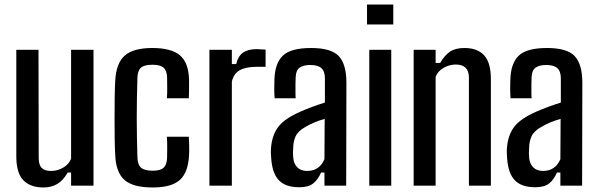

<svg xmlns="http://www.w3.org/2000/svg" viewBox="-20 -820 2643 848"><path d="M172 8Q114 8 83 -24Q52 -56 52 -130V-600H150L151 -121Q151 -92 164 -78.5Q177 -65 206 -65Q234 -65 259 -79.5Q284 -94 294 -119V-600H393V0H294V-58H279Q259 -23 233 -7.5Q207 8 172 8Z M489 -134Q487 -167 486.5 -210Q486 -253 486 -299Q486 -345 486.5 -388Q487 -431 489 -464Q493 -541 531 -574.5Q569 -608 653 -608Q737 -608 775 -575.5Q813 -543 815 -468Q815 -448 815 -424.5Q815 -401 814 -386H717Q719 -407 718.5 -433Q718 -459 718 -478Q717 -508 702.5 -521Q688 -534 653 -534Q617 -534 602.5 -521Q588 -508 587 -478Q584 -385 584 -301Q584 -217 587 -124Q588 -92 603.5 -79Q619 -66 654 -66Q689 -66 703 -79.5Q717 -93 718 -124Q718 -144 718.5 -165Q719 -186 717 -216H814Q815 -201 815.5 -176Q816 -151 815 -134Q811 -58 774 -25Q737 8 654 8Q567 8 529.5 -25.5Q492 -59 489 -134Z M905 0V-600H1004V-537H1023Q1032 -573 1054 -588Q1076 -603 1113 -603Q1124 -603 1134 -602Q1144 -601 1153 -601V-525H1115Q1067 -525 1040 -510.5Q1013 -496 1004 -460V0Z M1302 7Q1242 7 1212.5 -23Q1183 -53 1178 -118Q1177 -129 1176.5 -142Q1176 -155 1177 -166Q1181 -222 1208.5 -259Q1236 -296 1307 -327Q1332 -338 1359 -348Q1386 -358 1415 -367V-474Q1415 -505 1399.5 -519Q1384 -533 1350 -533Q1321 -533 1304 -521.5Q1287 -510 1286 -480Q1285 -468 1285 -448.5Q1285 -429 1285 -411.5Q1285 -394 1286 -386H1193Q1190 -423 1192 -468Q1194 -541 1229.5 -574.5Q1265 -608 1354 -608Q1443 -608 1476.5 -572Q1510 -536 1510 -454L1509 0H1413V-58H1398Q1384 -26 1363 -9.5Q1342 7 1302 7ZM1336 -65Q1391 -65 1413 -117L1414 -295Q1393 -289 1372.5 -281Q1352 -273 1328 -259Q1296 -241 1285.5 -217.5Q1275 -194 1275 -166Q1274 -152 1274 -143.5Q1274 -135 1275 -125Q1277 -97 1293 -81Q1309 -65 1336 -65Z M1601 -712V-800H1717V-712ZM1611 0V-600H1708V0Z M1807 0V-600H1904V-542H1924Q1943 -575 1967 -591.5Q1991 -608 2031 -608Q2089 -608 2118.5 -575.5Q2148 -543 2148 -471V0H2051V-479Q2050 -535 1993 -535Q1965 -535 1939.5 -520.5Q1914 -506 1904 -481V0Z M2344 7Q2284 7 2254.5 -23Q2225 -53 2220 -118Q2219 -129 2218.5 -142Q2218 -155 2219 -166Q2223 -222 2250.5 -259Q2278 -296 2349 -327Q2374 -338 2401 -348Q2428 -358 2457 -367V-474Q2457 -505 2441.5 -519Q2426 -533 2392 -533Q2363 -533 2346 -521.5Q2329 -510 2328 -480Q2327 -468 2327 -448.5Q2327 -429 2327 -411.5Q2327 -394 2328 -386H2235Q2232 -423 2234 -468Q2236 -541 2271.5 -574.5Q2307 -608 2396 -608Q2485 -608 2518.5 -572Q2552 -536 2552 -454L2551 0H2455V-58H2440Q2426 -26 2405 -9.5Q2384 7 2344 7ZM2378 -65Q2433 -65 2455 -117L2456 -295Q2435 -289 2414.5 -281Q2394 -273 2370 -259Q2338 -241 2327.5 -217.5Q2317 -194 2317 -166Q2316 -152 2316 -143.5Q2316 -135 2317 -125Q2319 -97 2335 -81Q2351 -65 2378 -65Z"/></svg>

Font: Big Shoulders Text SemiBold
Style: Regular
Weight: 600
Designer: Patric King
Foundry: XO Type Co
Version: Version 1.000; ttfautohint (v1.8.2)